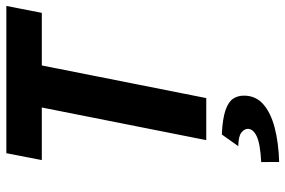

<svg xmlns="http://www.w3.org/2000/svg" viewBox="-172 -520 929 626"><g transform="rotate(-90 293.0 -207.5)"><path d="M148.6 0 255 -536.2H83.5L106 -651.8H586.1L563.6 -536.2H392.1L285.7 0ZM77.4 237.7 77.1 179.1Q135.8 176.2 160.6 164.7Q185.4 153.1 185.4 135.5Q185.4 124.1 173.3 114.5Q161.3 104.9 128.9 104.4L167 50.7Q219.4 53.2 246.7 62.9Q273.9 72.5 283.8 87.7Q293.7 102.9 293.7 122.6Q293.7 161.3 265.6 185.9Q237.6 210.5 188.6 223.2Q139.7 235.8 77.4 237.7Z"/></g></svg>

Font: Source Sans 3 VF
Style: Italic
Weight: 200
Italic angle: -11°
Designer: Paul D. Hunt
Foundry: Adobe Systems Incorporated
Version: Version 3.042;hotconv 1.0.118;makeotfexe 2.5.65603